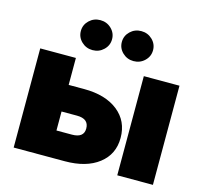

<svg xmlns="http://www.w3.org/2000/svg" viewBox="-110 -897 1086 1021"><g transform="rotate(15 433.0 -387.0)"><path d="M246.1 -397.5H331.1Q448.7 -397.5 517.3 -343.3Q585.9 -289.1 585.9 -196.3Q585.9 -106 517.3 -53Q448.7 0 331.1 0H49.8V-545.9H246.1ZM246.1 -251V-146.5H331.1Q396.5 -146.5 396.5 -197.3Q396.5 -251 331.1 -251ZM620.1 0V-545.9H816.4V0ZM320.3 -608.9Q284.7 -608.9 259.5 -633.1Q234.4 -657.2 234.4 -691.4Q234.4 -725.6 259.5 -749.8Q284.7 -773.9 320.3 -773.9Q356 -773.9 381.1 -749.8Q406.2 -725.6 406.2 -691.4Q406.2 -657.2 381.1 -633.1Q356 -608.9 320.3 -608.9ZM545.9 -608.9Q510.3 -608.9 485.1 -633.1Q460 -657.2 460 -691.4Q460 -725.6 485.1 -749.8Q510.3 -773.9 545.9 -773.9Q581.5 -773.9 606.7 -749.8Q631.8 -725.6 631.8 -691.4Q631.8 -657.2 606.7 -633.1Q581.5 -608.9 545.9 -608.9Z"/></g></svg>

Font: Inter Black
Style: Regular
Weight: 900
Designer: Rasmus Andersson
Foundry: rsms
Version: Version 4.000;git-a52131595